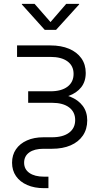

<svg xmlns="http://www.w3.org/2000/svg" viewBox="-20 -771 549 995"><path d="M208 204.1Q158.2 204.1 120.8 187.7Q83.5 171.4 63 141.8Q42.5 112.3 42.5 72.3Q42.5 32.2 62.7 2.7Q83 -26.9 119.6 -43.2Q156.2 -59.6 205.1 -59.6H249Q306.2 -59.6 337.9 -83.3Q369.6 -106.9 369.6 -148.9Q369.6 -190.9 337.9 -214.6Q306.2 -238.3 249 -238.3H126V-297.9H241.2Q298.3 -297.9 329.8 -321.8Q361.3 -345.7 361.3 -388.2Q361.3 -429.7 329.8 -452.9Q298.3 -476.1 241.2 -476.1H68.4V-535.6H241.2Q296.9 -535.6 337.9 -518.3Q378.9 -501 401.6 -469Q424.3 -437 424.3 -393.1Q424.3 -348.6 400.9 -318.8Q377.4 -289.1 336.2 -274.2Q294.9 -259.3 241.2 -259.3H126V-286.1H249Q302.7 -286.1 344 -269.8Q385.3 -253.4 408.7 -222.4Q432.1 -191.4 432.1 -147Q432.1 -102.1 409.7 -68.8Q387.2 -35.6 346.2 -17.8Q305.2 0 249 0H205.1Q158.2 0 131.6 19Q105 38.1 105 72.3Q105 106 132.3 125.2Q159.7 144.5 208 144.5H231V204.1ZM159.2 -751 241.7 -656.7 323.2 -751H390.1V-748L270.5 -616.2H211.9L93.3 -748V-751Z"/></svg>

Font: Inter 20pt Light
Style: Regular
Weight: 300
Version: Version 4.001;git-66647c0bb